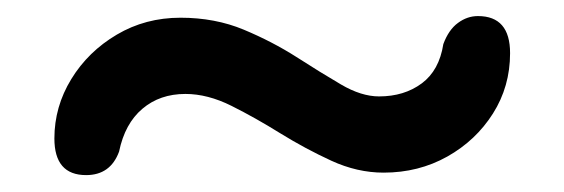

<svg xmlns="http://www.w3.org/2000/svg" viewBox="-20 -460 684 233"><path d="M445.5 -250.5Q413.5 -250.5 382 -265Q350.5 -279.5 320.2 -298.2Q290 -317 261 -331.5Q232 -346 205 -346Q174 -346 152.8 -328Q131.5 -310 124.5 -276Q114 -247.5 84.5 -247.5Q46 -247.5 46 -292Q46 -330.5 66.5 -364Q87 -397.5 121.8 -418Q156.5 -438.5 199 -438.5Q241 -438.5 275.8 -424Q310.5 -409.5 339.8 -390.8Q369 -372 393.8 -357.5Q418.5 -343 440 -343Q470.5 -343 491.8 -358.8Q513 -374.5 518 -406.5Q524.5 -424 535.8 -432.2Q547 -440.5 560 -440.5Q599 -440.5 599 -395.5Q599 -355 578.2 -322.2Q557.5 -289.5 522.8 -270Q488 -250.5 445.5 -250.5Z"/></svg>

Font: Fraunces 9pt S000 Black
Style: Regular
Weight: 900
Version: Version 1.000; ttfautohint (v1.8.3)